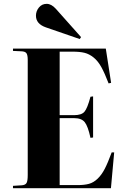

<svg xmlns="http://www.w3.org/2000/svg" viewBox="-20 -984 655 1004"><path d="M397 -779.8 220.2 -840.8Q168 -858.9 168 -901.9Q168 -925.8 183.6 -944.8Q199.2 -963.9 224.1 -963.9Q248.5 -963.9 272 -938L403.8 -790ZM47.9 0V-12.2L94.2 -15.1Q112.8 -16.6 118.9 -27.3Q125 -38.1 125 -68.8V-670.9Q125 -696.3 118.2 -705.8Q111.3 -715.3 90.8 -715.8L47.9 -717.8V-730H533.2L561 -550.8L547.9 -547.9Q527.3 -601.6 509.8 -633.3Q492.2 -665 469.5 -683.3Q446.8 -701.7 422.1 -707.8Q397.5 -713.9 358.9 -713.9H292V-381.8H367.2Q406.2 -381.8 421.6 -399.7Q437 -417.5 453.1 -478L466.8 -480V-265.1L453.1 -263.2Q439.9 -324.2 423.1 -345.2Q406.2 -366.2 368.2 -366.2H292V-16.1H384.8Q421.4 -16.1 445.3 -22.7Q469.2 -29.3 490.2 -49.3Q511.2 -69.3 527.6 -100.8Q543.9 -132.3 564 -187H577.1L560.1 0Z"/></svg>

Font: Display Regular
Style: Bold
Weight: 700
Designer: Latin by Veronika Burian and Jose Scaglione. Greek by Irene Vlachou. Cyrillic by Vera Evstafieva.
Foundry: TypeTogether
Version: Version 3.002